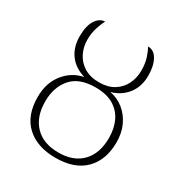

<svg xmlns="http://www.w3.org/2000/svg" viewBox="-171 -850 935 987"><g transform="rotate(30 296.5 -357.0)"><path d="M297 10Q188 10 125 -48Q62 -106 62 -217Q62 -299 106.5 -355Q151 -411 219 -424Q159 -441 126 -485Q93 -529 93 -594Q93 -656 115 -690Q137 -724 169 -724Q158 -705 147 -671.5Q136 -638 136 -598Q136 -556 154 -519.5Q172 -483 208 -460.5Q244 -438 297 -438Q349 -438 384.5 -460Q420 -482 438 -518.5Q456 -555 456 -598Q456 -641 445.5 -673Q435 -705 424 -724Q460 -724 480 -687.5Q500 -651 500 -594Q500 -530 466 -485.5Q432 -441 373 -424Q418 -416 453.5 -387.5Q489 -359 509.5 -315.5Q530 -272 530 -216Q530 -111 470 -50.5Q410 10 297 10ZM297 -21Q386 -21 435.5 -72.5Q485 -124 485 -216Q485 -271 465 -314Q445 -357 403.5 -382Q362 -407 297 -407Q199 -407 153 -353Q107 -299 107 -216Q107 -125 156.5 -73Q206 -21 297 -21Z"/></g></svg>

Font: Noto Serif ExtraLight
Style: Regular
Weight: 200
Designer: Monotype Design Team
Foundry: Monotype Imaging Inc.
Version: Version 2.015; ttfautohint (v1.8.4.7-5d5b)